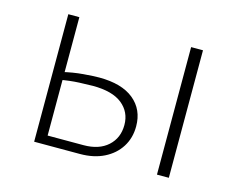

<svg xmlns="http://www.w3.org/2000/svg" viewBox="-73 -567 829 672"><g transform="rotate(15 342.0 -231.0)"><path d="M98 0V-462H138V-33H268Q324 -33 356 -62Q388 -91 388 -138Q388 -185 352.5 -213.5Q317 -242 246 -242Q230 -242 196.5 -240.5Q163 -239 125 -232V-260Q166 -270 203.5 -273Q241 -276 260 -276Q342 -276 385.5 -240.5Q429 -205 429 -144Q429 -102 408.5 -69.5Q388 -37 351 -18.5Q314 0 264 0ZM543 0V-462H586V0Z"/></g></svg>

Font: Ysabeau SC ExtraLight
Style: Regular
Weight: 250
Designer: Christian Thalmann (Catharsis Fonts)
Version: Version 2.001;gftools[0.9.30]; featfreeze: smcp